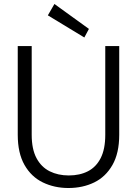

<svg xmlns="http://www.w3.org/2000/svg" viewBox="-20 -931 687 963"><path d="M323 12Q253 12 195 -16Q137 -44 103 -103.5Q69 -163 69 -255V-700H139V-255Q139 -183 163 -138Q187 -93 229 -72Q271 -51 325 -51Q380 -51 421 -72Q462 -93 485 -138Q508 -183 508 -255V-700H578V-255Q578 -163 544 -103.5Q510 -44 452.5 -16Q395 12 323 12ZM403 -743 220 -854 253 -911 426 -786Z"/></svg>

Font: DM Sans 10pt Light
Style: Regular
Weight: 300
Version: Version 4.004;gftools[0.9.30]